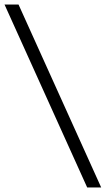

<svg xmlns="http://www.w3.org/2000/svg" viewBox="-50 -727 468 850"><path d="M398 103H336L-30 -707H32Z"/></svg>

Font: Hind Jalandhar Light
Style: Regular
Weight: 300
Designer: Namrata Goyal
Foundry: Indian Type Foundry
Version: Version 0.702;PS 1.0;hotconv 1.0.81;makeotf.lib2.5.63406